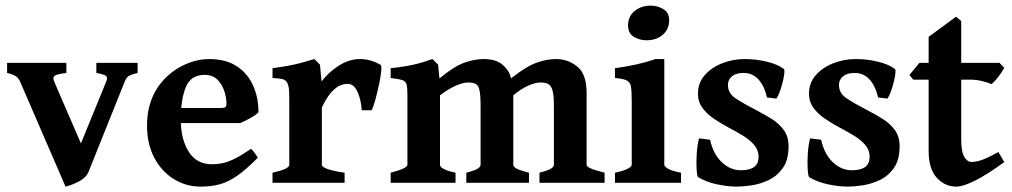

<svg xmlns="http://www.w3.org/2000/svg" viewBox="-20 -655 3628 688"><path d="M473.1 -393.6Q445.8 -386.7 439 -381.1Q432.1 -375.5 426.8 -362.3L297.4 -39.6Q289.1 -19 264.2 -5.6Q239.3 7.8 214.8 13.7L52.2 -362.3Q46.9 -374.5 37.4 -381.3Q27.8 -388.2 5.4 -393.6V-429.7H217.8V-393.6Q182.6 -389.2 175.3 -383.1Q168 -377 174.3 -362.3L270 -141.1L360.4 -362.3Q366.2 -376 360.8 -382.1Q355.5 -388.2 325.2 -393.6V-429.7H473.1Z M906.2 -252.9Q898.4 -243.7 876.7 -231.7Q855 -219.7 840.3 -213.9H561.5L562 -268.1H773.9Q784.2 -268.1 787.8 -271.5Q791.5 -274.9 791.5 -284.7Q791.5 -303.2 784.2 -327.1Q776.9 -351.1 759.8 -368.9Q742.7 -386.7 712.9 -386.7Q664.1 -386.7 646 -343.3Q627.9 -299.8 627.9 -225.6Q627.9 -156.2 656.2 -111.3Q684.6 -66.4 739.3 -66.4Q758.3 -66.4 776.6 -70.1Q794.9 -73.7 818.8 -85.2Q842.8 -96.7 878.9 -121.6Q884.8 -118.2 893.3 -106Q901.9 -93.8 903.8 -89.8Q861.3 -46.9 829.1 -24.7Q796.9 -2.4 766.6 5.6Q736.3 13.7 698.7 13.7Q646 13.7 602.3 -13.7Q558.6 -41 532.7 -90.1Q506.8 -139.2 506.8 -204.6Q506.8 -329.1 600.1 -398.9Q624.5 -417.5 658.9 -430.4Q693.4 -443.4 730 -443.4Q790 -443.4 829.1 -417.2Q868.2 -391.1 887.2 -347.9Q906.2 -304.7 906.2 -252.9Z M1344.2 -422.4Q1348.1 -419.9 1345.9 -399.4Q1343.8 -378.9 1337.9 -351.1Q1332 -323.2 1325 -297.6Q1317.9 -272 1312 -259.8H1276.4Q1273.9 -296.9 1261.2 -325.7Q1248.5 -354.5 1225.6 -354.5Q1213.9 -354.5 1199.7 -349.1Q1185.5 -343.8 1168.7 -325.9Q1151.9 -308.1 1133.3 -270V-64.5Q1133.3 -57.1 1152.6 -49.8Q1171.9 -42.5 1214.8 -36.1V0H956.5V-36.1Q1016.6 -49.3 1016.6 -64.5V-304.7Q1016.6 -335.4 1013.4 -347.2Q1010.3 -358.9 1005.9 -363.3Q1000 -369.6 991 -371.8Q981.9 -374 956.5 -375.5V-410.6Q992.2 -415.5 1015.4 -419.9Q1038.6 -424.3 1058.8 -429.7Q1079.1 -435.1 1106.4 -443.4L1126.5 -423.3L1132.3 -363.3Q1157.2 -396 1194.1 -419.7Q1231 -443.4 1270.5 -443.4Q1308.1 -443.4 1344.2 -422.4Z M1913.1 0V-36.1Q1946.3 -44.9 1955.6 -51.5Q1964.8 -58.1 1964.8 -64.5V-276.4Q1964.8 -314 1959.7 -331.5Q1954.6 -349.1 1944.1 -354.2Q1933.6 -359.4 1917 -359.4Q1898.9 -359.4 1873.5 -348.4Q1848.1 -337.4 1819.3 -313.5V-64.5Q1819.3 -58.1 1829.6 -51.8Q1839.8 -45.4 1875.5 -36.1V0H1650.9V-36.1Q1684.1 -44.9 1693.1 -51.5Q1702.1 -58.1 1702.1 -64.5V-276.4Q1702.1 -314 1698.2 -331.5Q1694.3 -349.1 1684.8 -354.2Q1675.3 -359.4 1658.7 -359.4Q1639.6 -359.4 1614.5 -348.6Q1589.4 -337.9 1556.6 -313.5V-64.5Q1556.6 -48.3 1612.3 -36.1V0H1379.9V-36.1Q1439.9 -51.8 1439.9 -64.5V-315.9Q1439.9 -340.8 1437 -352.3Q1434.1 -363.8 1421.6 -367.9Q1409.2 -372.1 1379.9 -375.5V-410.6Q1429.7 -416 1462.9 -423.6Q1496.1 -431.2 1529.8 -443.4L1549.8 -423.3L1554.7 -374Q1607.4 -417.5 1644 -430.4Q1680.7 -443.4 1713.4 -443.4Q1756.8 -443.4 1780.3 -423.6Q1803.7 -403.8 1809.6 -379.9L1811 -374Q1864.7 -416.5 1901.6 -429.9Q1938.5 -443.4 1972.2 -443.4Q2015.6 -443.4 2048.8 -416.3Q2082 -389.2 2082 -322.3V-64.5Q2082 -58.1 2096.2 -51.8Q2110.4 -45.4 2146.5 -36.1V0Z M2377.9 -582.5Q2377.9 -550.3 2355 -530.5Q2332 -510.7 2297.4 -510.7Q2271 -510.7 2250.7 -523.4Q2230.5 -536.1 2230.5 -563.5Q2230.5 -596.2 2253.9 -615.5Q2277.3 -634.8 2311 -634.8Q2336.4 -634.8 2357.2 -622.3Q2377.9 -609.9 2377.9 -582.5ZM2183.6 0V-36.1Q2214.4 -42.5 2229 -50.3Q2243.7 -58.1 2243.7 -64.5V-296.9Q2243.7 -328.6 2241 -344.5Q2238.3 -360.4 2225.8 -366.7Q2213.4 -373 2183.6 -375.5V-410.6Q2224.1 -416 2260.3 -424.1Q2296.4 -432.1 2329.1 -443.4H2360.4V-64.5Q2360.4 -58.6 2373.8 -50.5Q2387.2 -42.5 2420.4 -36.1V0Z M2805.7 -130.9Q2805.7 -82 2785.2 -53Q2764.6 -23.9 2733.9 -9.5Q2703.1 4.9 2672.1 9.3Q2641.1 13.7 2620.1 13.7Q2589.4 13.7 2550.8 5.9Q2512.2 -2 2481.9 -20Q2478 -22.5 2476.3 -46.9Q2474.6 -71.3 2476.6 -103.3Q2478.5 -135.3 2484.9 -159.2L2524.4 -154.3Q2535.6 -103 2566.2 -74Q2596.7 -44.9 2634.8 -44.9Q2698.2 -44.9 2698.2 -92.3Q2698.2 -117.2 2682.4 -135.7Q2666.5 -154.3 2641.4 -169.4Q2616.2 -184.6 2588.4 -199.2Q2563 -212.9 2538.3 -229.5Q2513.7 -246.1 2497.3 -268.1Q2481 -290 2481 -319.3Q2481 -357.9 2505.1 -385.5Q2529.3 -413.1 2567.6 -428.2Q2606 -443.4 2648.9 -443.4Q2689.5 -443.4 2728.5 -433.8Q2767.6 -424.3 2789.1 -407.7Q2792 -405.3 2790.5 -392.1Q2789.1 -378.9 2784.7 -360.8Q2780.3 -342.8 2774.2 -326.4Q2768.1 -310.1 2762.2 -301.8L2728.5 -305.7Q2718.8 -347.7 2697.5 -370.6Q2676.3 -393.6 2644.5 -393.6Q2617.7 -393.6 2603 -381.6Q2588.4 -369.6 2588.4 -350.6Q2588.4 -320.8 2616 -302.5Q2643.6 -284.2 2693.4 -258.3Q2720.2 -244.6 2746.1 -228.3Q2772 -211.9 2788.8 -188.7Q2805.7 -165.5 2805.7 -130.9Z M3203.6 -130.9Q3203.6 -82 3183.1 -53Q3162.6 -23.9 3131.8 -9.5Q3101.1 4.9 3070.1 9.3Q3039.1 13.7 3018.1 13.7Q2987.3 13.7 2948.7 5.9Q2910.2 -2 2879.9 -20Q2876 -22.5 2874.3 -46.9Q2872.6 -71.3 2874.5 -103.3Q2876.5 -135.3 2882.8 -159.2L2922.4 -154.3Q2933.6 -103 2964.1 -74Q2994.6 -44.9 3032.7 -44.9Q3096.2 -44.9 3096.2 -92.3Q3096.2 -117.2 3080.3 -135.7Q3064.5 -154.3 3039.3 -169.4Q3014.2 -184.6 2986.3 -199.2Q2960.9 -212.9 2936.3 -229.5Q2911.6 -246.1 2895.3 -268.1Q2878.9 -290 2878.9 -319.3Q2878.9 -357.9 2903.1 -385.5Q2927.2 -413.1 2965.6 -428.2Q3003.9 -443.4 3046.9 -443.4Q3087.4 -443.4 3126.5 -433.8Q3165.5 -424.3 3187 -407.7Q3189.9 -405.3 3188.5 -392.1Q3187 -378.9 3182.6 -360.8Q3178.2 -342.8 3172.1 -326.4Q3166 -310.1 3160.2 -301.8L3126.5 -305.7Q3116.7 -347.7 3095.5 -370.6Q3074.2 -393.6 3042.5 -393.6Q3015.6 -393.6 3001 -381.6Q2986.3 -369.6 2986.3 -350.6Q2986.3 -320.8 3013.9 -302.5Q3041.5 -284.2 3091.3 -258.3Q3118.2 -244.6 3144 -228.3Q3169.9 -211.9 3186.8 -188.7Q3203.6 -165.5 3203.6 -130.9Z M3578.6 -74.2Q3515.6 -28.3 3473.1 -7.3Q3430.7 13.7 3406.7 13.7Q3365.7 13.7 3336.7 -18.1Q3307.6 -49.8 3307.6 -114.3V-369.6H3252.4L3238.8 -386.2L3274.4 -429.7H3307.6V-522.9L3405.8 -595.2L3424.3 -579.6V-429.7H3561.5L3578.6 -412.1Q3570.3 -396 3556.2 -378.2Q3542 -360.4 3532.7 -353.5Q3522 -358.9 3500 -364.3Q3478 -369.6 3456.1 -369.6H3424.3V-158.2Q3424.3 -111.8 3435.1 -93.3Q3445.8 -74.7 3461.4 -74.7Q3477.5 -74.7 3498.3 -81.8Q3519 -88.9 3557.6 -110.4Z"/></svg>

Font: Namdhinggo
Style: Bold
Weight: 700
Designer: Victor Gaultney
Foundry: SIL International
Version: Version 3.001